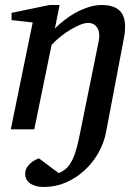

<svg xmlns="http://www.w3.org/2000/svg" viewBox="-20 -514 556 763"><path d="M477.1 -408.2Q477.1 -398.9 476.3 -388.2Q475.6 -377.4 473.1 -366.2L401.9 8.8Q394 52.2 371.8 92Q349.6 131.8 316.9 162.1Q284.2 192.4 242.9 210.7Q201.7 229 155.8 229Q135.3 229 120.8 224.6Q106.4 220.2 97.4 213.1Q88.4 206.1 84.2 197Q80.1 188 80.1 178.2Q80.1 161.1 88.6 148.9Q97.2 136.7 107.4 129.4Q119.6 120.6 134.8 115.2L212.9 173.8Q231.9 166.5 244.9 153.8Q257.8 141.1 267.6 121.1Q277.3 101.1 284.9 73Q292.5 44.9 299.8 6.8L373 -354Q375 -366.2 374.3 -378.4Q373.5 -390.6 368.4 -400.4Q363.3 -410.2 353.8 -416.5Q344.2 -422.9 329.1 -422.9Q316.9 -422.9 299.1 -415.8Q281.2 -408.7 261.5 -397Q241.7 -385.3 221.7 -369.4Q201.7 -353.5 185.1 -335.9L116.2 0H22.9L109.9 -424.8L25.9 -434.1V-462.9L176.8 -494.1H216.8L198.2 -400.9Q214.8 -417.5 236.3 -434.3Q257.8 -451.2 282.2 -464.4Q306.6 -477.5 332.8 -485.8Q358.9 -494.1 383.8 -494.1Q429.7 -494.1 453.4 -473.6Q477.1 -453.1 477.1 -408.2Z"/></svg>

Font: Charis SIL Afr
Style: Italic
Weight: 400
Italic angle: -11°
Foundry: SIL International
Version: Version 5.000